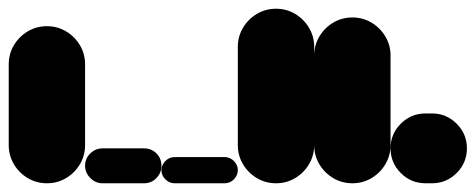

<svg xmlns="http://www.w3.org/2000/svg" viewBox="-20 -420 1090 440"><path d="M0 -87.7H175V-272.7H0ZM87.7 -175Q63.7 -175 43.7 -163.2Q23.7 -151.3 11.8 -131.3Q0 -111.3 0 -87.7Q0 -63.7 11.8 -43.7Q23.7 -23.7 43.7 -11.8Q63.7 0 87.7 0Q111.3 0 131.3 -11.8Q151.3 -23.7 163.2 -43.7Q175 -63.7 175 -87.7Q175 -111.3 163.2 -131.3Q151.3 -151.3 131.3 -163.2Q111.3 -175 87.7 -175ZM87.7 -360Q63.7 -360 43.7 -348.2Q23.7 -336.3 11.8 -316.3Q0 -296.3 0 -272.7Q0 -248.7 11.8 -228.7Q23.7 -208.7 43.7 -196.8Q63.7 -185 87.7 -185Q111.3 -185 131.3 -196.8Q151.3 -208.7 163.2 -228.7Q175 -248.7 175 -272.7Q175 -296.3 163.2 -316.3Q151.3 -336.3 131.3 -348.2Q111.3 -360 87.7 -360Z M215 -80Q199 -80 187 -68.5Q175 -57 175 -40Q175 -24 187 -12Q199 0 215 0H310Q327 0 338.5 -12Q350 -24 350 -40Q350 -57 338.5 -68.5Q327 -80 310 -80Z M380 -60Q368 -60 359 -51Q350 -42 350 -30Q350 -18 359 -9Q368 0 380 0H495Q507 0 516 -9Q525 -18 525 -30Q525 -42 516 -51Q507 -60 495 -60Z M525 -87.7H700V-312.7H525ZM612.7 -175Q588.7 -175 568.7 -163.2Q548.7 -151.3 536.8 -131.3Q525 -111.3 525 -87.7Q525 -63.7 536.8 -43.7Q548.7 -23.7 568.7 -11.8Q588.7 0 612.7 0Q636.3 0 656.3 -11.8Q676.3 -23.7 688.2 -43.7Q700 -63.7 700 -87.7Q700 -111.3 688.2 -131.3Q676.3 -151.3 656.3 -163.2Q636.3 -175 612.7 -175ZM612.7 -400Q588.7 -400 568.7 -388.2Q548.7 -376.3 536.8 -356.3Q525 -336.3 525 -312.7Q525 -288.7 536.8 -268.7Q548.7 -248.7 568.7 -236.8Q588.7 -225 612.7 -225Q636.3 -225 656.3 -236.8Q676.3 -248.7 688.2 -268.7Q700 -288.7 700 -312.7Q700 -336.3 688.2 -356.3Q676.3 -376.3 656.3 -388.2Q636.3 -400 612.7 -400Z M700 -87.7H875V-292.7H700ZM787.7 -175Q763.7 -175 743.7 -163.2Q723.7 -151.3 711.8 -131.3Q700 -111.3 700 -87.7Q700 -63.7 711.8 -43.7Q723.7 -23.7 743.7 -11.8Q763.7 0 787.7 0Q811.3 0 831.3 -11.8Q851.3 -23.7 863.2 -43.7Q875 -63.7 875 -87.7Q875 -111.3 863.2 -131.3Q851.3 -151.3 831.3 -163.2Q811.3 -175 787.7 -175ZM787.7 -380Q763.7 -380 743.7 -368.2Q723.7 -356.3 711.8 -336.3Q700 -316.3 700 -292.7Q700 -268.7 711.8 -248.7Q723.7 -228.7 743.7 -216.8Q763.7 -205 787.7 -205Q811.3 -205 831.3 -216.8Q851.3 -228.7 863.2 -248.7Q875 -268.7 875 -292.7Q875 -316.3 863.2 -336.3Q851.3 -356.3 831.3 -368.2Q811.3 -380 787.7 -380Z M955 -160Q922 -160 898.5 -136.5Q875 -113 875 -80Q875 -47 898.5 -23.5Q922 0 955 0H970Q1003 0 1026.5 -23.5Q1050 -47 1050 -80Q1050 -113 1026.5 -136.5Q1003 -160 970 -160Z"/></svg>

Font: Wavefont Thin
Style: Regular
Weight: 100
Monospace: yes
Version: Version 3.005;gftools[0.9.33]